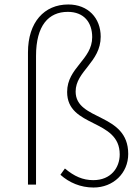

<svg xmlns="http://www.w3.org/2000/svg" viewBox="-20 -825 626 858"><path d="M398 13C486 13 553 -51 553 -137C553 -323 318 -283 318 -416C318 -507 430 -547 430 -661C430 -744 374 -805 285 -805C178 -805 105 -726 105 -591V0H141V-575C141 -711 197 -772 283 -772C355 -772 392 -725 392 -659C392 -558 280 -523 280 -414C280 -253 515 -296 515 -135C515 -76 476 -20 397 -20C350 -20 312 -37 270 -72L250 -44C289 -9 340 13 398 13Z"/></svg>

Font: Noto Sans Japanese Thin
Style: Regular
Weight: 100
Designer: Ryoko NISHIZUKA (kana & ideographs); Paul D. Hunt (Latin, Greek & Cyrillic); Wenlong ZHANG (bopomofo); Sandoll Communica
Foundry: Adobe Systems Incorporated
Version: Version 1.000;PS 1;hotconv 1.0.78;makeotf.lib2.5.61930